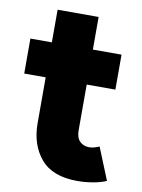

<svg xmlns="http://www.w3.org/2000/svg" viewBox="-79 -729 587 792"><g transform="rotate(10 214.5 -333.0)"><path d="M299.8 7.8Q195.8 7.8 146.7 -50.3Q97.7 -108.4 97.7 -199.2V-673.8H269.5V-199.2Q269.5 -168 284.9 -152.8Q300.3 -137.7 324.2 -137.7Q335.4 -137.7 346.2 -140.9Q356.9 -144 366.2 -148.4L420.9 -13.7Q397.5 -3.4 364.7 2.2Q332 7.8 299.8 7.8ZM7.8 -390.6V-537.1H389.6V-390.6Z"/></g></svg>

Font: Reddit Sans Condensed Black
Style: Regular
Weight: 900
Designer: Stephen Hutchings
Foundry: Reddit
Version: Version 1.014